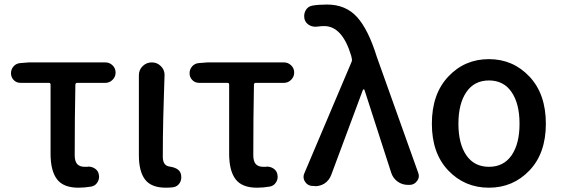

<svg xmlns="http://www.w3.org/2000/svg" viewBox="-20 -830 2519 862"><path d="M332 12.7Q264.6 12.7 235.8 -25.4Q207 -63.5 207 -139.6V-450.2Q207 -458 199.2 -458H72.3Q53.7 -458 41.5 -470.7Q29.3 -483.4 29.3 -501Q29.3 -519.5 41.5 -532.7Q53.7 -545.9 72.3 -546.9L109.4 -549.8H453.1Q471.7 -549.8 485.4 -536.6Q499 -523.4 499 -504.4Q499 -485.4 485.4 -471.7Q471.7 -458 453.1 -458H326.2Q319.3 -458 318.4 -450.2Q315.4 -300.8 315.4 -133.8Q315.4 -105.5 326.7 -93.3Q337.9 -81.1 360.4 -81.1Q366.2 -81.1 372.1 -81.1Q375 -82 377 -82Q392.6 -82 406.2 -73.2Q420.9 -63.5 423.8 -45.9Q424.8 -41 424.8 -36.1Q424.8 -22.5 417 -10.7Q407.2 4.9 388.7 7.8Q360.4 12.7 332 12.7Z M724.6 12.7Q659.2 12.7 631.3 -23.9Q603.5 -60.5 603.5 -132.8V-492.2Q603.5 -516.6 620.6 -533.2Q637.7 -549.8 661.1 -549.8H662.1Q685.5 -549.8 702.1 -533.2Q718.8 -516.6 718.8 -494.1Q718.8 -491.2 715.8 -398.4Q713.9 -335 712.9 -297.9Q711.9 -260.7 711.4 -211.4Q710.9 -162.1 710.9 -126Q710.9 -85.9 742.2 -82Q788.1 -75.2 793 -44.9Q793.9 -39.1 793.9 -34.2Q793.9 -20.5 787.1 -8.8Q776.4 7.8 757.8 10.7Q743.2 12.7 724.6 12.7Z M1133.8 12.7Q1066.4 12.7 1037.6 -25.4Q1008.8 -63.5 1008.8 -139.6V-450.2Q1008.8 -458 1001 -458H874Q855.5 -458 843.3 -470.7Q831.1 -483.4 831.1 -501Q831.1 -519.5 843.3 -532.7Q855.5 -545.9 874 -546.9L911.1 -549.8H1254.9Q1273.4 -549.8 1287.1 -536.6Q1300.8 -523.4 1300.8 -504.4Q1300.8 -485.4 1287.1 -471.7Q1273.4 -458 1254.9 -458H1127.9Q1121.1 -458 1120.1 -450.2Q1117.2 -300.8 1117.2 -133.8Q1117.2 -105.5 1128.4 -93.3Q1139.6 -81.1 1162.1 -81.1Q1168 -81.1 1173.8 -81.1Q1176.8 -82 1178.7 -82Q1194.3 -82 1208 -73.2Q1222.7 -63.5 1225.6 -45.9Q1226.6 -41 1226.6 -36.1Q1226.6 -22.5 1218.8 -10.7Q1209 4.9 1190.4 7.8Q1162.1 12.7 1133.8 12.7Z M1466.8 -43.9Q1458 -20.5 1436.5 -5.9Q1417 5.9 1395.5 5.9Q1392.6 5.9 1389.6 4.9H1380.9Q1359.4 2.9 1348.6 -15.6Q1342.8 -25.4 1342.8 -36.1Q1342.8 -44.9 1346.7 -52.7L1558.6 -552.7Q1561.5 -558.6 1559.6 -566.4L1556.6 -580.1Q1516.6 -712.9 1435.5 -712.9Q1420.9 -712.9 1408.2 -710.9Q1402.3 -710 1396.5 -710Q1382.8 -710 1371.1 -715.8Q1353.5 -724.6 1347.7 -742.2Q1345.7 -750 1345.7 -757.8Q1345.7 -770.5 1351.6 -782.2Q1361.3 -800.8 1381.8 -804.7Q1410.2 -809.6 1448.2 -809.6Q1532.2 -809.6 1583 -753.4Q1633.8 -697.3 1671.9 -574.2L1857.4 -54.7Q1860.4 -46.9 1860.4 -40Q1860.4 -28.3 1852.5 -17.6Q1839.8 0 1819.3 0H1811.5Q1785.2 0 1764.6 -15.1Q1744.1 -30.3 1736.3 -54.7L1616.2 -426.8Q1615.2 -428.7 1612.8 -428.7Q1610.4 -428.7 1609.4 -426.8Z M2174.8 12.7Q2066.4 12.7 1992.7 -64.5Q1918.9 -141.6 1918.9 -274.4Q1918.9 -408.2 1992.7 -486.3Q2066.4 -564.5 2174.8 -564.5Q2283.2 -564.5 2356.9 -486.3Q2430.7 -408.2 2430.7 -274.4Q2430.7 -141.6 2356.9 -64.5Q2283.2 12.7 2174.8 12.7ZM2312.5 -274.4Q2312.5 -364.3 2276.9 -416.5Q2241.2 -468.8 2175.3 -468.8Q2109.4 -468.8 2073.7 -416.5Q2038.1 -364.3 2038.1 -274.4Q2038.1 -184.6 2073.7 -132.8Q2109.4 -81.1 2175.3 -81.1Q2241.2 -81.1 2276.9 -132.8Q2312.5 -184.6 2312.5 -274.4Z"/></svg>

Font: Gen Jyuu Gothic P Medium
Style: Regular
Weight: 500
Designer: [Source Han Sans]
Ryoko NISHIZUKA  (kana & ideographs); Paul D. Hunt (Latin, Greek & Cyrillic); Wenlong ZHANG  (bopomofo
Version: Version 1.002.20150607